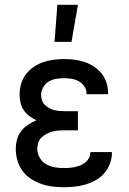

<svg xmlns="http://www.w3.org/2000/svg" viewBox="-20 -775 540 803"><path d="M247 8Q223 8 199 5Q175 2 152 -6Q129 -14 108.5 -27.5Q88 -41 74 -60.5Q60 -80 53 -103.5Q46 -127 46 -151Q46 -171 51 -190.5Q56 -210 68 -226Q80 -242 97 -253Q114 -264 132 -272Q117 -279 103 -289.5Q89 -300 79.5 -314Q70 -328 66 -345Q62 -362 62 -379Q62 -401 68 -423Q74 -445 87.5 -463Q101 -481 119.5 -494Q138 -507 159 -514.5Q180 -522 202.5 -525Q225 -528 247 -528Q269 -528 290.5 -525.5Q312 -523 333 -516Q354 -509 372.5 -497Q391 -485 404.5 -468Q418 -451 425 -430Q432 -409 432 -387V-381H342V-384Q342 -400 332.5 -414Q323 -428 309 -435.5Q295 -443 279 -445.5Q263 -448 247 -448Q230 -448 213.5 -445Q197 -442 183 -433.5Q169 -425 160.5 -409.5Q152 -394 152 -378Q152 -367 155.5 -356Q159 -345 167 -337Q175 -329 185 -323.5Q195 -318 205.5 -315Q216 -312 227.5 -311Q239 -310 250 -310H306V-230H250Q237 -230 224 -229Q211 -228 198.5 -224.5Q186 -221 174.5 -215Q163 -209 153.5 -200Q144 -191 140 -178.5Q136 -166 136 -153Q136 -133 146 -115.5Q156 -98 172.5 -88.5Q189 -79 208.5 -75.5Q228 -72 247 -72Q265 -72 283 -74.5Q301 -77 317.5 -84Q334 -91 346 -105Q358 -119 358 -137V-139H448V-135Q448 -112 439.5 -90Q431 -68 416 -50.5Q401 -33 380.5 -21.5Q360 -10 338 -3.5Q316 3 293 5.5Q270 8 247 8ZM208 -600 220 -755H306L279 -600Z"/></svg>

Font: Iosevka Fixed Medium
Style: Regular
Weight: 500
Monospace: yes
Designer: Belleve Invis
Foundry: Belleve Invis
Version: Version 32.3.0